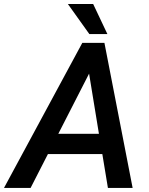

<svg xmlns="http://www.w3.org/2000/svg" viewBox="-65 -921 731 941"><path d="M391.6 -901.4 461.4 -753.9H373L267.6 -901.4ZM-45.4 0 338.4 -710.9H446.8L585 0H463.9L436.5 -166H169.9L85 0ZM220.7 -265.1H419.9L371.6 -560.1Z"/></svg>

Font: Mardoto Medium
Style: Italic
Weight: 500
Italic angle: -12°
Designer: Christian Robertson, Vahan Hovhannisyan
Foundry: Google
Version: Version 1.000